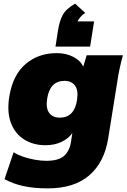

<svg xmlns="http://www.w3.org/2000/svg" viewBox="-20 -815 698 1059"><path d="M244 224Q165 224 107.5 211Q50 198 5 173L55 25Q77 39 108 49.5Q139 60 172.5 66Q206 72 235 72Q302 72 332.5 45.5Q363 19 371 -30L379 -81Q358 -51 319.5 -32.5Q281 -14 231 -14Q164 -14 113.5 -45.5Q63 -77 40 -138Q17 -199 32 -287Q52 -403 122 -462.5Q192 -522 293 -522Q345 -522 385 -501Q425 -480 439 -447L458 -510H658Q648 -474 640 -437.5Q632 -401 627 -365L577 -53Q556 80 472.5 152Q389 224 244 224ZM310 -166Q390 -166 405 -264Q413 -317 393.5 -343Q374 -369 336 -369Q255 -369 240 -270Q232 -218 251.5 -192Q271 -166 310 -166ZM286 -558 300 -648Q308 -698 325.5 -731.5Q343 -765 394 -795L450 -744Q434 -733 424 -721.5Q414 -710 408 -697H499L477 -558Z"/></svg>

Font: Mulish ExtraBlack
Style: Italic
Weight: 1000
Italic angle: -9°
Designer: Vernon Adams
Foundry: Vernon Adams
Version: Version 3.603; ttfautohint (v1.8.3)